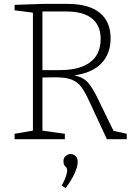

<svg xmlns="http://www.w3.org/2000/svg" viewBox="-20 -715 693 986"><path d="M55 0V-28L149 -44V-650L55 -662V-690L200 -695H327Q436 -695 492 -649.5Q548 -604 548 -518Q548 -440 501.5 -390.5Q455 -341 362 -328Q409 -318 433 -289.5Q457 -261 480 -213L563 -43L631 -28V0H529L436 -200Q416 -244 396.5 -269.5Q377 -295 347 -306.5Q317 -318 265 -318L198 -317V-44L313 -28V0ZM321 -656H198V-355H289Q389 -355 443 -395.5Q497 -436 497 -515Q497 -584 452.5 -620Q408 -656 321 -656ZM317 251 297 238Q313 209 319 189.5Q325 170 325 161Q325 147 315.5 139.5Q306 132 306 113Q306 95 317.5 85.5Q329 76 343 76Q356 76 367.5 86Q379 96 379 117Q379 139 364 173.5Q349 208 317 251Z"/></svg>

Font: Bitter Light
Style: Regular
Weight: 300
Designer: Sol Matas, and Bitter project Authors
Foundry: Sol Matas
Version: Version 2.001